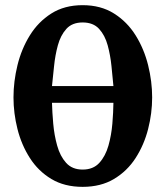

<svg xmlns="http://www.w3.org/2000/svg" viewBox="-20 -707 641 743"><path d="M568.8 -330.1Q568.8 -269 553.2 -207.8Q537.6 -146.5 504.9 -95.7Q472.2 -44.9 421.1 -14.4Q370.1 16.1 299.8 16.1Q229.5 16.1 178.7 -14.4Q127.9 -44.9 95.5 -95.7Q63 -146.5 47.6 -207.8Q32.2 -269 32.2 -330.1Q32.2 -391.6 47.6 -454.6Q63 -517.6 95.5 -570.1Q127.9 -622.6 178.7 -654.8Q229.5 -687 299.8 -687Q370.1 -687 421.1 -654.8Q472.2 -622.6 504.9 -570.1Q537.6 -517.6 553.2 -454.6Q568.8 -391.6 568.8 -330.1ZM418.9 -374Q415.5 -408.7 411.4 -450.9Q407.2 -493.2 396.7 -531.7Q386.2 -570.3 363.5 -595.2Q340.8 -620.1 299.8 -620.1Q259.3 -620.1 236.8 -595.2Q214.4 -570.3 203.9 -531.7Q193.4 -493.2 189.2 -450.9Q185.1 -408.7 181.2 -374ZM418.9 -309.1H181.2Q182.1 -272.5 186 -228.3Q189.9 -184.1 201.2 -143.6Q212.4 -103 235.8 -76.9Q259.3 -50.8 299.8 -50.8Q340.8 -50.8 364.5 -76.9Q388.2 -103 399.7 -143.6Q411.1 -184.1 414.8 -228.3Q418.5 -272.5 418.9 -309.1Z"/></svg>

Font: Charis
Style: Bold
Weight: 700
Designer: Walt Agee, Miriam Martin, Annie Olsen, Victor Gaultney, Lorna Priest, Alan Ward, Bob Hallissy, Martin Hosken, Sharon Cor
Foundry: SIL Global
Version: Version 7.000